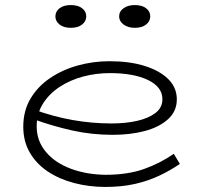

<svg xmlns="http://www.w3.org/2000/svg" viewBox="-20 -725 806 759"><path d="M396 14Q332 14 273 -1.5Q214 -17 169 -47Q124 -77 98 -121.5Q72 -166 72 -224Q72 -287 100.5 -335Q129 -383 177.5 -416Q226 -449 287 -466Q348 -483 413 -483Q492 -483 551.5 -464.5Q611 -446 645 -412.5Q679 -379 679 -332Q679 -285 644 -253.5Q609 -222 552 -207Q495 -192 426 -192Q343 -192 266.5 -209Q190 -226 115 -253L114 -292Q191 -264 267 -250.5Q343 -237 421 -237Q476 -237 521 -247Q566 -257 594 -278Q622 -299 622 -333Q622 -381 565.5 -408.5Q509 -436 414 -436Q360 -436 309 -422.5Q258 -409 216.5 -382Q175 -355 150 -315.5Q125 -276 125 -225Q125 -168 161.5 -124.5Q198 -81 260 -58Q322 -35 397 -34Q485 -34 549.5 -57Q614 -80 667 -117L691 -77Q653 -51 609.5 -30.5Q566 -10 514 2Q462 14 396 14ZM513 -615Q486 -615 468.5 -628Q451 -641 451 -660Q451 -680 468.5 -692.5Q486 -705 513 -705Q541 -705 557.5 -692.5Q574 -680 574 -660Q574 -641 557.5 -628Q541 -615 513 -615ZM260 -615Q232 -615 215.5 -628Q199 -641 199 -660Q199 -680 215.5 -692.5Q232 -705 260 -705Q288 -705 304.5 -692.5Q321 -680 321 -660Q321 -641 304.5 -628Q288 -615 260 -615Z"/></svg>

Font: BioRhyme SemiExpanded Light
Style: Regular
Weight: 300
Width: 6
Designer: Aoife Mooney
Foundry: Aoife Mooney Type
Version: Version 1.600;gftools[0.9.33]